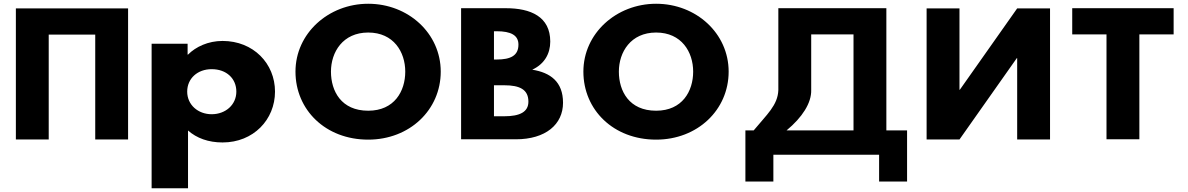

<svg xmlns="http://www.w3.org/2000/svg" viewBox="-20 -747 6353 1027"><path d="M240.6 -561.9H489.4V-0.9H665.1V-702.1H489.4H240.6H64.9V-0.9H240.6Z M1451 -257C1451 -407 1335.5 -528 1170.5 -528C1093.5 -528 1027.5 -497 985.7 -455H983.5V-513H791V260H985.7V-49C1031.9 -8 1094.6 15 1170.5 15C1335.5 15 1451 -107 1451 -257ZM1244.2 -257C1244.2 -186 1185.9 -136 1112.2 -136C1039.6 -136 981.3 -186 981.3 -257C981.3 -327 1036.3 -377 1112.2 -377C1191.4 -377 1244.2 -327 1244.2 -257Z M1560.5 -363.9C1560.5 -159.1 1721.3 -0.1 1949.5 -0.1C2171.1 -0.1 2337.5 -159.1 2337.5 -363.9C2337.5 -568.8 2163.6 -726.9 1949.5 -726.9C1737.2 -726.9 1560.5 -568.8 1560.5 -363.9ZM1750.3 -363.9C1750.3 -468.5 1813.9 -573 1949.5 -573C2086 -573 2147.7 -468.5 2147.7 -363.9C2147.7 -259.4 2089.7 -154.8 1949.5 -154.8C1805.5 -154.8 1750.3 -259.4 1750.3 -363.9Z M2446.4 -703.1V-1.9H2739.1C2899 -1.9 2991.6 -81.8 2991.6 -197.4C2991.6 -310.4 2923.3 -358.9 2827 -374.2C2892.4 -404.8 2923.3 -460 2923.3 -524.6C2923.3 -658.1 2818.6 -703.1 2685.8 -703.1ZM2622.2 -428.6V-579.9H2636.3C2712.9 -579.9 2753.1 -558.6 2753.1 -508.5C2753.1 -449.8 2712 -428.6 2636.3 -428.6ZM2622.2 -125.1V-290.9H2677.4C2760.6 -290.9 2806.4 -267.9 2806.4 -203.3C2806.4 -148.1 2760.6 -125.1 2677.4 -125.1Z M3100.5 -363.9C3100.5 -159.1 3261.3 -0.1 3489.5 -0.1C3711.1 -0.1 3877.5 -159.1 3877.5 -363.9C3877.5 -568.8 3703.6 -726.9 3489.5 -726.9C3277.2 -726.9 3100.5 -568.8 3100.5 -363.9ZM3290.3 -363.9C3290.3 -468.5 3353.9 -573 3489.5 -573C3626 -573 3687.7 -468.5 3687.7 -363.9C3687.7 -259.4 3629.7 -154.8 3489.5 -154.8C3345.5 -154.8 3290.3 -259.4 3290.3 -363.9Z M4319.1 -265.4V-562.9H4545.4V-49.5H4187.3C4271.4 -119.2 4321 -196.6 4319.1 -265.4ZM4831.9 -49.5H4721.1V-703.2H4143.3V-265.4C4140.5 -183.8 4080.7 -133.7 4011.5 -49.5H3967.1V224.2H4116.7V80.5H4682.3V224.2H4831.9Z M5420.8 -436.1H5418.9L5112.2 -0.9H4936.4V-702.1H5112.2V-266.9H5114.1L5420.8 -702.1H5596.6V-0.9H5420.8Z M5715.3 -562.9H5898.6V-1.9H6074.4V-562.9H6257.7V-703.1H5715.3Z"/></svg>

Font: Hussar
Style: BdWide
Weight: 700
Foundry: Cannot Into Space Fonts
Version: Version 2.00